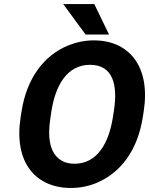

<svg xmlns="http://www.w3.org/2000/svg" viewBox="-20 -921 738 951"><path d="M82 -339C65 -230 83 -142 126 -84C165 -30 233 10 330 10C375 10 416 2 456 -14C577 -64 661 -175 687 -339L692 -371C709 -481 691 -568 648 -627C609 -681 543 -721 445 -721C400 -721 358 -712 318 -696C197 -646 113 -534 87 -371ZM293 -901 404 -750H520L447 -901ZM230 -339 235 -372C255 -498 312 -600 426 -600C541 -600 564 -498 544 -372L539 -339C519 -214 463 -110 349 -110C324 -110 303 -115 286 -125C226 -159 214 -239 230 -339Z"/></svg>

Font: Asimov Pro
Style: BdObl
Weight: 700
Designer: Google
Version: Version 2.000980; 2014